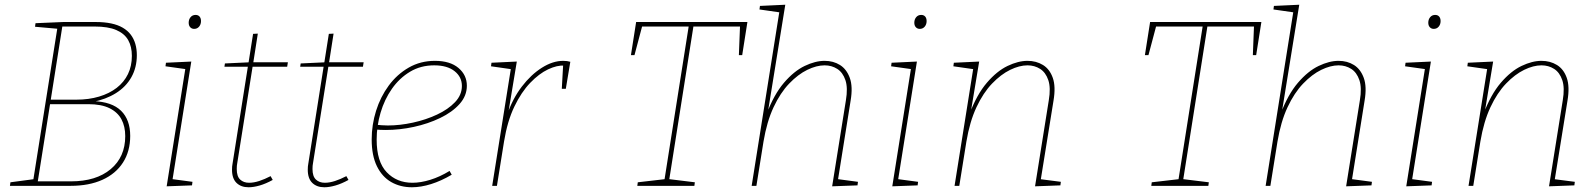

<svg xmlns="http://www.w3.org/2000/svg" viewBox="-20 -785 6737 811"><path d="M370 -354 373 -358Q453 -355 491.5 -317Q530 -279 530 -211Q530 -146 499.5 -98.5Q469 -51 412.5 -25.5Q356 0 278 0H22L24 -15L129 -29L120 -21L223 -671L229 -663L128 -672L130 -687L247 -692H385Q421 -692 449.5 -686Q478 -680 498.5 -668Q519 -656 532 -639Q545 -622 551.5 -600Q558 -578 558 -552Q558 -500 535 -459Q512 -418 469.5 -391.5Q427 -365 370 -354ZM379 -673H236L244 -678L193 -355L188 -364H302Q355 -364 398.5 -377Q442 -390 473 -414Q504 -438 520.5 -472Q537 -506 537 -549Q537 -588 521.5 -615.5Q506 -643 471.5 -658Q437 -673 379 -673ZM280 -19Q386 -19 447.5 -70.5Q509 -122 509 -210Q509 -251 493 -281Q477 -311 442.5 -328Q408 -345 353 -345H185L193 -355L139 -15L133 -19Z M684 2 764 -502 772 -492 679 -505 681 -520 788 -525 708 -22 703 -29 793 -17 791 -2ZM800 -663Q790 -663 783.5 -670Q777 -677 777 -689Q777 -703 785 -712.5Q793 -722 806 -722Q817 -722 823 -715Q829 -708 829 -696Q829 -682 821 -672.5Q813 -663 800 -663Z M1132 -25Q1103 -9 1077 -1.5Q1051 6 1030 6Q998 6 979 -12.5Q960 -31 960 -68Q960 -76 960.5 -81.5Q961 -87 962 -92L1028 -510L1033 -503H928L930 -517L1037 -522L1029 -515L1049 -642L1069 -643L1049 -515L1043 -522H1196L1193 -503H1039L1048 -510L982 -95Q981 -91 980.5 -84.5Q980 -78 980 -71Q980 -40 994.5 -26.5Q1009 -13 1032 -13Q1052 -13 1075 -20.5Q1098 -28 1123 -41Z M1452 -25Q1423 -9 1397 -1.5Q1371 6 1350 6Q1318 6 1299 -12.5Q1280 -31 1280 -68Q1280 -76 1280.5 -81.5Q1281 -87 1282 -92L1348 -510L1353 -503H1248L1250 -517L1357 -522L1349 -515L1369 -642L1389 -643L1369 -515L1363 -522H1516L1513 -503H1359L1368 -510L1302 -95Q1301 -91 1300.5 -84.5Q1300 -78 1300 -71Q1300 -40 1314.5 -26.5Q1329 -13 1352 -13Q1372 -13 1395 -20.5Q1418 -28 1443 -41Z M1720 6Q1671 6 1632.5 -16Q1594 -38 1572 -83Q1550 -128 1550 -196Q1550 -258 1568.5 -317Q1587 -376 1622 -423.5Q1657 -471 1706.5 -499.5Q1756 -528 1817 -528Q1881 -528 1916.5 -498Q1952 -468 1952 -423Q1952 -380 1921 -345.5Q1890 -311 1839 -286.5Q1788 -262 1728 -249Q1668 -236 1610 -236Q1597 -236 1586.5 -236.5Q1576 -237 1565 -238L1569 -258Q1580 -257 1592.5 -256Q1605 -255 1618 -255Q1669 -255 1724 -267Q1779 -279 1826 -301Q1873 -323 1902 -353.5Q1931 -384 1931 -422Q1931 -460 1900 -484.5Q1869 -509 1814 -509Q1757 -509 1712 -482Q1667 -455 1635.5 -410Q1604 -365 1587.5 -309Q1571 -253 1571 -195Q1571 -102 1613.5 -57.5Q1656 -13 1722 -13Q1757 -13 1797.5 -25.5Q1838 -38 1879 -63L1888 -47Q1844 -21 1801 -7.5Q1758 6 1720 6Z M2059 0 2139 -502 2145 -492 2054 -505 2056 -520 2163 -525 2126 -302 2122 -300Q2145 -368 2184 -419Q2223 -470 2269 -499Q2315 -528 2359 -528Q2376 -528 2389 -524L2370 -410H2353L2359 -516L2364 -508Q2333 -510 2295 -492Q2257 -474 2219.5 -435Q2182 -396 2152.5 -334.5Q2123 -273 2109 -187L2079 0Z M2672 0 2674 -15 2795 -29 2786 -21 2890 -680 2897 -673H2685L2694 -680L2660 -552H2645L2667 -692H3137L3115 -552H3101L3106 -680L3113 -673H2902L2910 -680L2806 -21L2801 -29L2915 -15L2913 0Z M3495 2 3553 -361Q3562 -414 3551 -446.5Q3540 -479 3516.5 -494Q3493 -509 3463 -509Q3429 -509 3390 -490Q3351 -471 3313.5 -432Q3276 -393 3247.5 -332Q3219 -271 3205 -187L3175 0H3155L3273 -742L3279 -732L3188 -745L3190 -760L3297 -765L3222 -302L3217 -301Q3249 -386 3291.5 -435.5Q3334 -485 3379 -506.5Q3424 -528 3463 -528Q3500 -528 3528 -510.5Q3556 -493 3569.5 -456Q3583 -419 3573 -360L3519 -22L3514 -29L3604 -17L3602 -2Z M3749 2 3829 -502 3837 -492 3744 -505 3746 -520 3853 -525 3773 -22 3768 -29 3858 -17 3856 -2ZM3865 -663Q3855 -663 3848.5 -670Q3842 -677 3842 -689Q3842 -703 3850 -712.5Q3858 -722 3871 -722Q3882 -722 3888 -715Q3894 -708 3894 -696Q3894 -682 3886 -672.5Q3878 -663 3865 -663Z M4352 2 4410 -361Q4419 -414 4408 -446.5Q4397 -479 4373.5 -494Q4350 -509 4320 -509Q4286 -509 4247 -490Q4208 -471 4170.5 -432Q4133 -393 4104.5 -332Q4076 -271 4062 -187L4032 0H4012L4092 -502L4098 -492L4007 -505L4009 -520L4116 -525L4079 -302L4074 -301Q4106 -386 4148.5 -435.5Q4191 -485 4236 -506.5Q4281 -528 4320 -528Q4357 -528 4385.5 -510.5Q4414 -493 4427 -456Q4440 -419 4430 -360L4375 -19L4368 -29L4461 -17L4459 -2Z M4843 0 4845 -15 4966 -29 4957 -21 5061 -680 5068 -673H4856L4865 -680L4831 -552H4816L4838 -692H5308L5286 -552H5272L5277 -680L5284 -673H5073L5081 -680L4977 -21L4972 -29L5086 -15L5084 0Z M5666 2 5724 -361Q5733 -414 5722 -446.5Q5711 -479 5687.5 -494Q5664 -509 5634 -509Q5600 -509 5561 -490Q5522 -471 5484.5 -432Q5447 -393 5418.5 -332Q5390 -271 5376 -187L5346 0H5326L5444 -742L5450 -732L5359 -745L5361 -760L5468 -765L5393 -302L5388 -301Q5420 -386 5462.5 -435.5Q5505 -485 5550 -506.5Q5595 -528 5634 -528Q5671 -528 5699 -510.5Q5727 -493 5740.5 -456Q5754 -419 5744 -360L5690 -22L5685 -29L5775 -17L5773 -2Z M5920 2 6000 -502 6008 -492 5915 -505 5917 -520 6024 -525 5944 -22 5939 -29 6029 -17 6027 -2ZM6036 -663Q6026 -663 6019.5 -670Q6013 -677 6013 -689Q6013 -703 6021 -712.5Q6029 -722 6042 -722Q6053 -722 6059 -715Q6065 -708 6065 -696Q6065 -682 6057 -672.5Q6049 -663 6036 -663Z M6523 2 6581 -361Q6590 -414 6579 -446.5Q6568 -479 6544.5 -494Q6521 -509 6491 -509Q6457 -509 6418 -490Q6379 -471 6341.5 -432Q6304 -393 6275.5 -332Q6247 -271 6233 -187L6203 0H6183L6263 -502L6269 -492L6178 -505L6180 -520L6287 -525L6250 -302L6245 -301Q6277 -386 6319.5 -435.5Q6362 -485 6407 -506.5Q6452 -528 6491 -528Q6528 -528 6556.5 -510.5Q6585 -493 6598 -456Q6611 -419 6601 -360L6546 -19L6539 -29L6632 -17L6630 -2Z"/></svg>

Font: Bitter Thin Thin
Style: Italic
Weight: 250
Italic angle: -9°
Version: Version 2.002